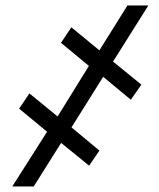

<svg xmlns="http://www.w3.org/2000/svg" viewBox="-20 -675 576 695"><path d="M339.8 -129.9 238.8 -213.9 353.5 -397 453.6 -314 491.7 -368.7 389.2 -452.1 517.1 -655.3H441.4L339.8 -492.7L238.3 -576.2L200.7 -520L301.8 -436.5L188.5 -253.4L86.4 -336.9L49.3 -281.7L150.4 -198.2L24.4 0H102.1L201.2 -157.7L302.7 -75.2Z"/></svg>

Font: Roboto Condensed
Style: Italic
Weight: 400
Designer: Google
Version: Version 1.000;PS 001.000;hotconv 1.0.88;makeotf.lib2.5.64775